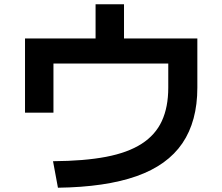

<svg xmlns="http://www.w3.org/2000/svg" viewBox="-20 -834 1040 898"><path d="M228 -80Q374 -81 476 -100.5Q578 -120 642.5 -161.5Q707 -203 737 -268Q767 -333 767 -424V-537H230V-307H97V-654H427V-814H560V-654H903V-424Q903 -267 833 -164Q763 -61 618.5 -10Q474 41 251 44Z"/></svg>

Font: M PLUS 2
Style: Bold
Weight: 700
Designer: Coji Morishita
Foundry: UNDERFOREST DESIGN
Version: Version 1.001